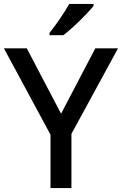

<svg xmlns="http://www.w3.org/2000/svg" viewBox="-20 -1027 623 981"><path d="M458 -997V-1007H334C309 -962 263 -896 233 -859V-847H303C352 -883 429 -960 458 -997ZM292 -446 117 -780H0L238 -339V-66H345V-343L583 -780H467Z"/></svg>

Font: Noto Sans Malayalam UI Medium
Style: Regular
Weight: 500
Designer: Jelle Bosma - Monotype Design Team
Foundry: Monotype Imaging Inc.
Version: Version 2.104